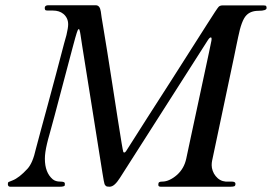

<svg xmlns="http://www.w3.org/2000/svg" viewBox="-20 -709 1032 729"><path d="M783.2 -557.6V-563.5Q783.2 -566.9 780.3 -566.9Q775.9 -566.9 769 -556.2L435.1 -33.2Q425.3 -17.6 415.5 -8.8Q405.8 0 395.5 0Q385.3 0 382.1 -2.9Q378.9 -5.9 377 -9.8Q375 -14.6 369.1 -51.5Q363.3 -88.4 352.5 -155.8Q341.8 -223.1 330.8 -292.5Q319.8 -361.8 308.6 -431.4Q297.4 -501 292 -535.6Q286.6 -570.3 285.9 -575.7Q285.2 -581.1 284.2 -585.9Q281.7 -598.6 279.5 -598.6Q277.3 -598.6 275.1 -594.2Q272.9 -589.8 271.5 -584.5Q267.1 -571.3 256.1 -529.8Q245.1 -488.3 222.9 -404.5Q200.7 -320.8 187.3 -270Q173.8 -219.2 168 -199.2Q162.1 -179.2 158.2 -162.1Q150.4 -128.9 150.4 -106.4Q150.4 -53.7 180.2 -28.3Q190.9 -19.5 208.5 -19.5Q226.1 -19.5 226.1 -12.7V-6.3Q226.1 0 206.5 0H19Q9.8 0 9.8 -10.3Q9.8 -16.6 12.9 -18.1Q16.1 -19.5 27.3 -23.9Q52.7 -33.7 84.5 -68.4Q104.5 -90.3 116.2 -143.6Q120.6 -161.1 136.2 -218.5Q151.9 -275.9 160.6 -308.1Q180.7 -381.8 192.4 -426.3Q217.8 -523.9 223.6 -544.7Q229.5 -565.4 232.4 -576.2Q238.8 -603.5 238.8 -616.5Q238.8 -629.4 233.9 -639.4Q229 -649.4 220.7 -656.2Q205.1 -668.9 181.2 -668.9H161.1Q152.8 -668.9 151.4 -671.9Q149.9 -674.8 149.9 -678.7Q149.9 -688 161.1 -689H343.8Q359.4 -689 362.8 -665Q364.7 -647.9 371.1 -611.3Q377.4 -574.7 387.5 -511Q397.5 -447.3 407.5 -383.5Q417.5 -319.8 427 -257.8Q436.5 -195.8 441.7 -165.8Q446.8 -135.7 448 -132.8Q449.2 -129.9 451.2 -129.9Q455.1 -129.9 458.5 -134.8Q497.1 -195.8 540.5 -263.7Q584 -331.5 628.9 -401.4Q726.1 -553.7 765.4 -615.7Q804.7 -677.7 810.1 -683.1Q815.4 -688.5 825.2 -688.5H980Q988.3 -688.5 990.2 -686.3Q992.2 -684.1 992.2 -678.7Q992.2 -668 961.7 -668Q931.2 -668 915 -650.4Q897 -631.8 884.3 -568.4Q880.9 -551.8 877.4 -535.6Q869.1 -496.6 869.1 -495.1L785.2 -98.1Q783.7 -90.8 783.7 -81.3Q783.7 -71.8 787.6 -60.5Q791.5 -49.3 798.8 -40.5Q814 -21.5 836.9 -19.5H859.9Q874 -19.5 874 -11.2Q874 -2.9 868.7 -1.5Q863.3 0 854 0H590.8Q581.1 0 581.1 -6.8L581.5 -11.7Q581.5 -19.5 595.7 -19.5Q609.9 -19.5 624.3 -26.4Q638.7 -33.2 651.4 -44.4Q679.2 -68.8 687.3 -107.2Q695.3 -145.5 705.3 -191.9Q715.3 -238.3 726.1 -288.6Q753.4 -416.5 773.4 -509.3L782.2 -551.8Q783.2 -555.7 783.2 -557.6Z"/></svg>

Font: Cardo-Italic
Style: Italic
Weight: 400
Italic angle: -12°
Designer: David J. Perry
Foundry: David J. Perry
Version: Version 0.991